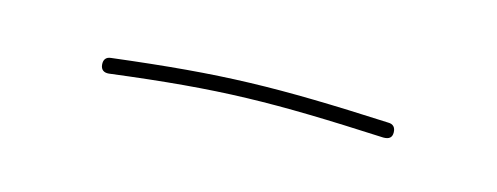

<svg xmlns="http://www.w3.org/2000/svg" viewBox="-20 -109 525 203"><g transform="rotate(15 242.5 -7.0)"><path d="M84.5 0.5C85 5.9 88.4 8.3 93.8 7.8C213.4 -7.3 268.6 -7.8 391.6 -2C397.9 -2 400.9 -4.4 400.9 -9.8C400.9 -15.6 397.9 -18.6 392.6 -18.6C268.1 -24.4 211.9 -23.4 91.8 -8.8C86.4 -8.3 84 -4.9 84.5 0.5Z"/></g></svg>

Font: Mikhak Thin
Style: Regular
Weight: 100
Designer: Amin Abedi
Version: Version 3.2